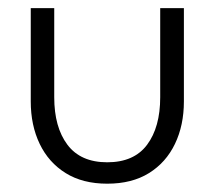

<svg xmlns="http://www.w3.org/2000/svg" viewBox="-20 -430 535 462"><path d="M110.5 -196Q110.5 -124 142.2 -81.8Q174 -39.5 238 -39.5Q302.5 -39.5 334 -81.8Q365.5 -124 365.5 -196V-410.5H422.5V-186Q422.5 -128.5 401 -83.8Q379.5 -39 338.5 -13.5Q297.5 12 238 12Q179 12 138 -13.5Q97 -39 75.5 -83.8Q54 -128.5 54 -186V-410.5H110.5Z"/></svg>

Font: League Spartan Thin Light
Style: Regular
Weight: 300
Version: Version 2.002